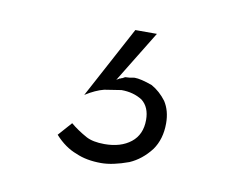

<svg xmlns="http://www.w3.org/2000/svg" viewBox="-43 -88 435 359"><g transform="rotate(10 175.0 92.0)"><path d="M169 62 229 -36H188L115 100Q134 88 150 84L182 79Q205 79 222 90Q237 102 237 126Q237 154 218 169Q199 184 168 184Q146 184 133 177Q115 167 102 156L79 182Q98 203 120 211Q140 220 168 220Q190 220 220 209Q243 199 260 177Q275 156 275 126Q275 102 264 85Q252 69 236 60Q214 52 202 52Q201 52 199 52.5Q197 53 193 53.5Q189 54 185 54Q184 54 183 55L181 56Q180 57 178 57Q178 58 176 58Q174 58 174 59Q170 61 169 62Z"/></g></svg>

Font: NM-font
Style: Light
Weight: 500
Designer: ""
Foundry: ""
Version: ""